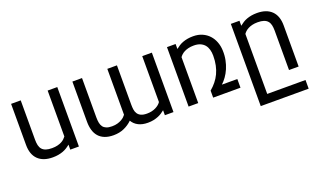

<svg xmlns="http://www.w3.org/2000/svg" viewBox="-76 -952 2604 1574"><g transform="rotate(-20 1226.0 -165.0)"><path d="M393.6 0V-43.5Q378.4 -30.8 362.3 -20.8Q346.2 -10.7 327.4 -3.9Q308.6 2.9 286.6 6.8Q264.6 10.7 238.3 10.7Q155.3 10.7 110.6 -33.2Q65.9 -77.1 65.9 -160.2V-518.6H149.9V-175.3Q149.9 -147 154.8 -126Q159.7 -105 172.1 -90.8Q184.6 -76.7 205.6 -69.6Q226.6 -62.5 258.3 -62.5Q285.2 -62.5 305.9 -67.6Q326.7 -72.8 342 -80.8Q357.4 -88.9 367.7 -98.9Q377.9 -108.9 384.8 -118.2V-518.6H468.8V0Z M1218.8 0V-43.5Q1207.5 -34.2 1193.1 -24.4Q1178.7 -14.6 1159.9 -6.8Q1141.1 1 1118.4 5.9Q1095.7 10.7 1068.4 10.7Q1020 10.7 986.1 -6.6Q952.1 -23.9 933.1 -56.2Q902.3 -25.9 861.3 -7.6Q820.3 10.7 768.6 10.7Q724.6 10.7 692.9 -2Q661.1 -14.6 640.6 -37.8Q620.1 -61 610.4 -94Q600.6 -127 600.6 -167.5V-518.6H684.6V-175.3Q684.6 -148.4 688.7 -127.4Q692.9 -106.4 703.6 -92Q714.4 -77.6 733.2 -70.1Q752 -62.5 781.7 -62.5Q808.6 -62.5 829.1 -68.4Q849.6 -74.2 864.7 -82.8Q879.9 -91.3 889.9 -100.8Q899.9 -110.4 905.3 -118.2V-518.6H989.3V-175.3Q989.3 -152.3 992.2 -132.1Q995.1 -111.8 1005.4 -96.2Q1015.6 -80.6 1034.9 -71.5Q1054.2 -62.5 1086.4 -62.5Q1108.9 -62.5 1128.2 -66.9Q1147.5 -71.3 1163.1 -79.1Q1178.7 -86.9 1190.7 -96.9Q1202.6 -106.9 1210 -118.2V-518.6H1293.9V0Z M1636.2 -456.1Q1608.9 -456.1 1588.4 -450.9Q1567.9 -445.8 1552.5 -437.7Q1537.1 -429.7 1526.6 -419.7Q1516.1 -409.7 1509.8 -400.4V0H1425.8V-518.6H1501V-475.1Q1516.1 -487.3 1532.2 -497.6Q1548.3 -507.8 1567.1 -514.6Q1585.9 -521.5 1607.9 -525.4Q1629.9 -529.3 1656.2 -529.3Q1701.2 -529.3 1735.8 -513.9Q1770.5 -498.5 1794.4 -472.4Q1818.4 -446.3 1831.5 -411.6Q1844.7 -377 1846.2 -337.9Q1848.1 -293.9 1840.3 -254.9Q1832.5 -215.8 1818.1 -182.4Q1803.7 -148.9 1784.2 -121.8Q1764.6 -94.7 1743.7 -75.7H1878.4V0H1640.1V-61Q1668 -84.5 1689.9 -111.6Q1711.9 -138.7 1727.1 -170.7Q1742.2 -202.6 1750.2 -240.5Q1758.3 -278.3 1758.3 -323.7Q1758.3 -352.1 1751.5 -376.5Q1744.6 -400.9 1730 -418.5Q1715.3 -436 1692.1 -446Q1668.9 -456.1 1636.2 -456.1Z M2058.1 -518.6V-475.1Q2073.2 -487.3 2089.4 -497.6Q2105.5 -507.8 2124.3 -514.6Q2143.1 -521.5 2165 -525.4Q2187 -529.3 2213.4 -529.3Q2296.4 -529.3 2341.1 -485.4Q2385.7 -441.4 2385.7 -358.4V0H2301.8V-343.3Q2301.8 -371.6 2296.9 -392.6Q2292 -413.6 2279.5 -427.7Q2267.1 -441.9 2246.1 -449Q2225.1 -456.1 2193.4 -456.1Q2166 -456.1 2145.5 -450.9Q2125 -445.8 2109.6 -437.7Q2094.2 -429.7 2083.7 -419.7Q2073.2 -409.7 2066.9 -400.4V123H2400.9V198.7H1982.9V-518.6Z"/></g></svg>

Font: Arian AMU
Style: Regular
Weight: 400
Designer: Ruben Hakobyan (Tarumian)
Foundry: Ruben Hakobyan (Tarumian)
Version: Version 4.003